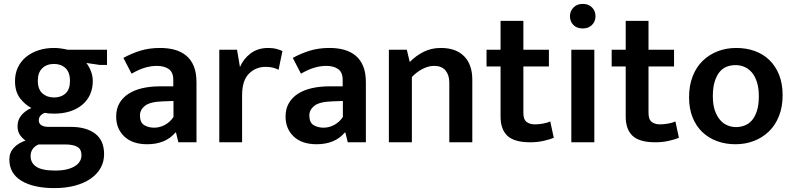

<svg xmlns="http://www.w3.org/2000/svg" viewBox="-20 -730 4071 985"><path d="M57 -314Q57 -353 72 -384.5Q87 -416 114 -438Q141 -460 177.5 -472Q214 -484 258 -484Q274 -484 292 -481.5Q310 -479 326 -475H529V-397H491L423 -407Q437 -389 446.5 -364.5Q456 -340 456 -314Q456 -276 442 -245Q428 -214 401.5 -192Q375 -170 338.5 -158.5Q302 -147 257 -147Q229 -147 209 -151Q179 -138 179 -113Q179 -79 232 -79H344Q422 -79 468 -44.5Q514 -10 514 61Q514 100 496 132Q478 164 444.5 187Q411 210 364 222.5Q317 235 259 235Q152 235 90 197.5Q28 160 28 88Q28 53 50.5 28.5Q73 4 111 -9Q95 -20 82.5 -37.5Q70 -55 70 -83Q70 -115 89.5 -138.5Q109 -162 141 -176Q108 -193 82.5 -226.5Q57 -260 57 -314ZM178 11Q159 19 148 34Q137 49 137 71Q137 106 166.5 125.5Q196 145 263 145Q299 145 324.5 138.5Q350 132 366.5 121Q383 110 390.5 96Q398 82 398 67Q398 35 376 23Q354 11 313 11ZM339 -314Q339 -359 316 -380.5Q293 -402 257 -402Q220 -402 197 -380Q174 -358 174 -316Q174 -272 197.5 -251Q221 -230 257 -230Q294 -230 316.5 -251Q339 -272 339 -314Z M613 -433Q657 -457 702 -470.5Q747 -484 801 -484Q843 -484 877 -474.5Q911 -465 936 -444Q961 -423 974.5 -389.5Q988 -356 988 -308V0H895L883 -50H880Q829 10 735 10Q660 10 618 -29.5Q576 -69 576 -132Q576 -172 593 -201Q610 -230 639.5 -249Q669 -268 710 -277.5Q751 -287 799 -287H869V-320Q869 -359 846 -375.5Q823 -392 784 -392Q756 -392 724.5 -383Q693 -374 655 -352ZM870 -212 816 -210Q750 -208 724 -187.5Q698 -167 698 -138Q698 -101 720 -88Q742 -75 771 -75Q800 -75 826.5 -89.5Q853 -104 870 -130Z M1105 0V-475H1196L1211 -386Q1228 -427 1265 -455.5Q1302 -484 1357 -484Q1381 -484 1399 -479Q1417 -474 1429 -468L1409 -372Q1398 -378 1382 -382.5Q1366 -387 1343 -387Q1292 -387 1257 -352Q1222 -317 1222 -241V0Z M1482 -433Q1526 -457 1571 -470.5Q1616 -484 1670 -484Q1712 -484 1746 -474.5Q1780 -465 1805 -444Q1830 -423 1843.5 -389.5Q1857 -356 1857 -308V0H1764L1752 -50H1749Q1698 10 1604 10Q1529 10 1487 -29.5Q1445 -69 1445 -132Q1445 -172 1462 -201Q1479 -230 1508.5 -249Q1538 -268 1579 -277.5Q1620 -287 1668 -287H1738V-320Q1738 -359 1715 -375.5Q1692 -392 1653 -392Q1625 -392 1593.5 -383Q1562 -374 1524 -352ZM1739 -212 1685 -210Q1619 -208 1593 -187.5Q1567 -167 1567 -138Q1567 -101 1589 -88Q1611 -75 1640 -75Q1669 -75 1695.5 -89.5Q1722 -104 1739 -130Z M2093 0H1975V-475H2067L2082 -412Q2116 -446 2155 -465Q2194 -484 2242 -484Q2319 -484 2361 -441.5Q2403 -399 2403 -321V0H2285V-307Q2285 -345 2265.5 -368.5Q2246 -392 2207 -392Q2178 -392 2148 -376.5Q2118 -361 2093 -335Z M2796 -389H2665V-151Q2665 -117 2681.5 -104.5Q2698 -92 2724 -92Q2744 -92 2766 -96Q2788 -100 2803 -107L2821 -23Q2802 -15 2769.5 -7.5Q2737 0 2700 0Q2619 0 2583.5 -33Q2548 -66 2548 -132V-389H2476V-475H2548V-623H2665V-475H2796Z M2911 0V-475H3029V0ZM2970 -584Q2939 -584 2921.5 -602Q2904 -620 2904 -647Q2904 -673 2922 -691.5Q2940 -710 2970 -710Q2999 -710 3017 -692Q3035 -674 3035 -647Q3035 -620 3017 -602Q2999 -584 2970 -584Z M3438 -389H3307V-151Q3307 -117 3323.5 -104.5Q3340 -92 3366 -92Q3386 -92 3408 -96Q3430 -100 3445 -107L3463 -23Q3444 -15 3411.5 -7.5Q3379 0 3342 0Q3261 0 3225.5 -33Q3190 -66 3190 -132V-389H3118V-475H3190V-623H3307V-475H3438Z M3995 -241Q3995 -182 3976.5 -135Q3958 -88 3925 -56Q3892 -24 3848 -7Q3804 10 3753 10Q3702 10 3658.5 -6Q3615 -22 3583 -52.5Q3551 -83 3533 -128Q3515 -173 3515 -231Q3515 -291 3533.5 -338.5Q3552 -386 3585 -418Q3618 -450 3662 -467Q3706 -484 3757 -484Q3808 -484 3851.5 -468.5Q3895 -453 3927 -422Q3959 -391 3977 -346Q3995 -301 3995 -241ZM3873 -236Q3873 -279 3863 -309.5Q3853 -340 3836.5 -359Q3820 -378 3798.5 -387Q3777 -396 3754 -396Q3731 -396 3710 -388.5Q3689 -381 3673 -362.5Q3657 -344 3647 -313Q3637 -282 3637 -236Q3637 -194 3647 -164.5Q3657 -135 3673.5 -115.5Q3690 -96 3711.5 -87Q3733 -78 3756 -78Q3778 -78 3799.5 -86Q3821 -94 3837 -112Q3853 -130 3863 -160.5Q3873 -191 3873 -236Z"/></svg>

Font: Mukta Malar SemiBold
Style: Regular
Weight: 600
Designer: Aadarsh Rajan, Girish Dalvi, Yashodeep Gholap
Foundry: Ek Type
Version: Version 2.538;PS 1.000;hotconv 16.6.51;makeotf.lib2.5.65220;